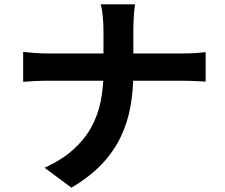

<svg xmlns="http://www.w3.org/2000/svg" viewBox="-20 -811 1040 887"><path d="M458 -674Q458 -699 455 -733.5Q452 -768 445 -791H604Q600 -768 598 -732.5Q596 -697 596 -673Q596 -645 596 -612Q596 -579 596 -544Q596 -509 596 -476Q596 -394 583 -320.5Q570 -247 538.5 -180Q507 -113 451.5 -54Q396 5 310 56L186 -36Q265 -72 317.5 -119Q370 -166 401 -222Q432 -278 445 -342Q458 -406 458 -476Q458 -509 458 -544.5Q458 -580 458 -613.5Q458 -647 458 -674ZM87 -571Q110 -569 139 -566.5Q168 -564 198 -564Q211 -564 247.5 -564Q284 -564 336 -564Q388 -564 448 -564Q508 -564 568.5 -564Q629 -564 681 -564Q733 -564 770 -564Q807 -564 821 -564Q856 -564 885.5 -566Q915 -568 930 -570V-434Q915 -435 882.5 -436.5Q850 -438 820 -438Q806 -438 769.5 -438Q733 -438 680.5 -438Q628 -438 568.5 -438Q509 -438 449 -438Q389 -438 337 -438Q285 -438 249 -438Q213 -438 202 -438Q169 -438 140 -436.5Q111 -435 87 -433Z"/></svg>

Font: Noto Sans JP Thin
Style: Bold
Weight: 700
Version: Version 2.004-H2;hotconv 1.0.118;makeotfexe 2.5.65603